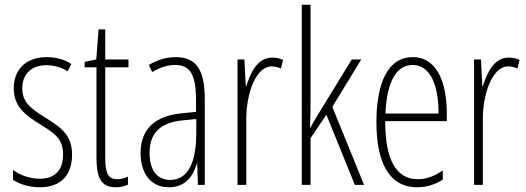

<svg xmlns="http://www.w3.org/2000/svg" viewBox="-20 -780 2221 810"><path d="M284 -127C284 -213 235 -244 169 -285C105 -325 74 -352 74 -407C74 -470 115 -505 176 -505C208 -505 242 -495 265 -479L281 -510C253 -529 216 -539 177 -539C84 -539 38 -481 38 -408C38 -329 88 -293 155 -252C214 -215 246 -193 246 -128C246 -63 213 -26 148 -26C106 -26 64 -41 35 -63V-21C60 -5 99 10 149 10C238 10 284 -43 284 -127Z M474 -24C434 -24 424 -53 424 -115V-496H522V-529H424V-656H396L386 -529L337 -519V-496H387V-116C387 -33 405 10 468 10C489 10 505 6 520 -1V-35C509 -29 491 -24 474 -24Z M720 -539C683 -539 642 -527 608 -506L622 -476C659 -498 692 -506 718 -506C781 -506 807 -468 807 -356V-308L746 -302C636 -291 573 -238 573 -133C573 -59 609 10 692 10C764 10 795 -38 810 -89H812L815 0H844V-359C844 -487 808 -539 720 -539ZM748 -272 808 -278V-218C808 -100 776 -21 698 -21C644 -21 611 -61 611 -134C611 -218 655 -262 748 -272Z M1128 -537C1065 -537 1036 -471 1019 -416H1017L1011 -529H982V0H1019V-278C1019 -381 1057 -500 1127 -500C1141 -500 1156 -495 1165 -491L1174 -527C1159 -535 1142 -537 1128 -537Z M1290 -365V-760H1253V0H1290V-197L1357 -296L1477 0H1516L1382 -329L1504 -529H1464L1321 -296C1309 -277 1302 -264 1290 -242H1288C1290 -285 1290 -321 1290 -365Z M1721 -539C1618 -539 1568 -433 1568 -264C1568 -97 1620 10 1740 10C1782 10 1818 -3 1848 -22V-61C1812 -36 1778 -24 1742 -24C1650 -24 1605 -109 1605 -269H1865V-303C1865 -425 1827 -539 1721 -539ZM1721 -506C1799 -506 1831 -412 1830 -301H1606C1612 -439 1654 -506 1721 -506Z M2126 -537C2063 -537 2034 -471 2017 -416H2015L2009 -529H1980V0H2017V-278C2017 -381 2055 -500 2125 -500C2139 -500 2154 -495 2163 -491L2172 -527C2157 -535 2140 -537 2126 -537Z"/></svg>

Font: Noto Sans Thai Looped ExtraCondensed ExtraLight
Style: Regular
Weight: 200
Width: 2
Designer: Sasikarn Vongin, Ben Mitchell
Foundry: The Fontpad Ltd
Version: Version 1.001